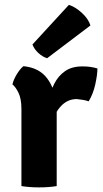

<svg xmlns="http://www.w3.org/2000/svg" viewBox="-20 -786 433 811"><path d="M391.5 -497Q391.5 -470.5 382.5 -429.8Q373.5 -389 354.5 -358Q342 -362.5 329.8 -364.2Q317.5 -366 304.5 -367.5Q283.5 -367.5 266.8 -359.5Q250 -351.5 236.8 -337Q223.5 -322.5 212.2 -301.8Q201 -281 191 -255.5L173.5 -278Q176 -318.5 184.2 -358.8Q192.5 -399 209.2 -432.2Q226 -465.5 254.8 -485.5Q283.5 -505.5 327.5 -505.5Q349 -505.5 363 -503.2Q377 -501 391.5 -497ZM32.5 -429.5Q37 -449.5 51 -472.5Q65 -495.5 79 -506.5Q145.5 -500 179.2 -455Q213 -410 219.5 -337V0Q186.5 5.5 145 5.5Q104.5 5.5 70.5 0V-325.5Q70.5 -369.5 57.8 -394.8Q45 -420 32.5 -429.5ZM271 -765.5Q298 -757 325.5 -732Q353 -707 362 -678.5L179 -540Q160.5 -545.5 142.8 -561.5Q125 -577.5 117 -598Z"/></svg>

Font: Signika Negative
Style: Bold
Weight: 700
Designer: Anna Giedry
Foundry: Anna Giedry
Version: Version 2.001